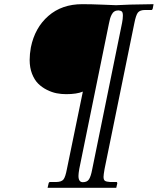

<svg xmlns="http://www.w3.org/2000/svg" viewBox="-20 -666 756 920"><path d="M481 144Q476.1 172.4 476.1 181.2Q476.1 195.8 482.9 200.4Q489.7 205.1 507.8 206.1H538.1Q542 206.1 542 212.9L537.1 233.9H208L212.9 212.9Q214.4 206.1 220.2 206.1H250Q274.9 205.6 284.2 193.8Q293.5 182.1 300.8 143.1L377 -227.1Q348.1 -214.8 296.9 -214.8Q273.4 -214.8 251 -219.2Q228.5 -223.6 204.6 -235.6Q180.7 -247.6 162.8 -265.4Q145 -283.2 133.5 -312.5Q122.1 -341.8 122.1 -378.9Q122.1 -406.2 127.9 -439Q147 -533.2 211.7 -589.6Q276.4 -646 374 -646Q417.5 -646 473.1 -643.6Q528.8 -641.1 536.1 -641.1L605 -644L715.8 -646L711.9 -625Q710 -618.2 706.1 -618.2H675.8Q650.4 -618.2 640.6 -605.5Q631.3 -593.3 624 -556.2ZM377 207Q397.5 207 406.5 193.1Q415.5 179.2 421.9 145L564.9 -556.2Q568.8 -576.2 568.8 -590.8Q568.8 -606.4 563.7 -610.8Q558.6 -615.2 547.9 -616.2Q536.1 -616.2 528.1 -611.1Q520 -606 514.9 -595.7Q509.8 -585.4 507.3 -576.4Q504.9 -567.4 502 -553.2L359.9 143.1Q356 165.5 356 176.8Q356 207 377 207Z"/></svg>

Font: Linux Libertine G
Style: Semibold Italic
Weight: 600
Italic angle: -11.5°
Designer: Philipp H. Poll
Foundry: Philipp H. Poll
Version: Version 5.1.1